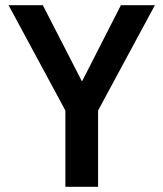

<svg xmlns="http://www.w3.org/2000/svg" viewBox="-20 -720 630 740"><path d="M577 -700 358 -294V0H232V-294L13 -700H145L296 -406L446 -700Z"/></svg>

Font: Krub SemiBold
Style: Regular
Weight: 600
Version: Version 1.000; ttfautohint (v1.6)